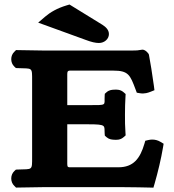

<svg xmlns="http://www.w3.org/2000/svg" viewBox="-20 -840 780 862"><path d="M282 -368V-508.4C282 -521.3 287.1 -523 294.4 -523H488.2C556.8 -523 564.1 -503.7 588.8 -438.1L594.2 -423.8L609.1 -421.3C618.9 -419.7 628.1 -420.3 636.3 -421.9C643.5 -423.3 649.9 -425.6 655.4 -427.8L673.4 -435L671 -454.2C665.9 -493.9 652.5 -576.2 648.7 -594.1C647.1 -601.6 631.8 -617 620.2 -617H618L615.8 -616.6C599.1 -613.7 594.8 -613 568.2 -613H185.3C185.3 -613 112.8 -614 62.7 -615L52 -615.2L44.5 -607.7C25.8 -590.5 25.8 -558.1 44.5 -540.9L51.4 -534.5L61.1 -534.1C126.4 -531.5 124.2 -540.1 124.2 -476.9V-136.1C124.2 -72.9 126.4 -81.5 61.1 -78.9L51.4 -78.5L44.5 -72.1C25.8 -54.9 25.8 -22.5 44.5 -5.3L52 2.2L62.7 2C111.8 1 186.4 0 186.4 0H513C566.5 0 649.5 2 649.5 2L668.8 2.5L674.2 -16C688.5 -65 703.6 -128.5 711.8 -177.9L714.6 -194.7L700 -203.4C694.6 -206.7 688.7 -209.2 682.5 -210.9C671 -214 658.7 -214.2 646.5 -211.4L632.3 -208.1L628.2 -194.1C609 -128.8 579.2 -89 511.8 -89H294.4C286.6 -89 282 -89.2 282 -103.2V-282H375.5C461.6 -282 447.1 -276 449.9 -240.3L450.7 -230.9L458.1 -224.3C469.5 -214.3 481.2 -213.4 489.9 -212.8C502 -211.8 519.7 -210.6 535.1 -224.3L544.1 -232.3L543.3 -243.6C541.1 -274.9 541.1 -293.1 541.1 -326C541.1 -357.6 541.9 -379.7 543.4 -406.8L544 -417.9L535.1 -425.7C520.2 -438.9 503.5 -438 491.9 -437.4C482.6 -436.9 470.1 -436.3 458.1 -425.7L450.5 -418.9L449.9 -409.4C447.1 -365.9 464.8 -368 375.5 -368ZM278.6 -815.7C236.4 -803 205.8 -785 182.4 -765L151.4 -738.4L364.6 -660.9C389.9 -651.3 408.5 -647 424 -647C448.9 -647 469 -664.9 469 -687C469 -705.9 455 -718.9 440.3 -728.4L292 -819.7Z"/></svg>

Font: Linux Libertine Mono O 
Style: Mono Bold
Weight: 400
Designer: Philipp H. Poll
Foundry: Philipp H. Poll
Version: Version 5.1.7